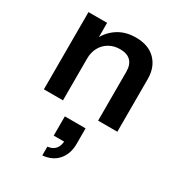

<svg xmlns="http://www.w3.org/2000/svg" viewBox="-199 -643 1011 1098"><g transform="rotate(30 306.0 -94.0)"><path d="M67 0V-510H190V-390H193V0ZM425 0V-322Q425 -369 401 -393Q377 -417 331 -417Q291 -417 259.5 -399Q228 -381 210.5 -349Q193 -317 193 -275L180 -397Q206 -453 256 -486.5Q306 -520 376 -520Q459 -520 505.5 -473Q552 -426 552 -348V0ZM248 332V274Q282 270 299.5 249Q317 228 317 191L362 201H248V74H385V178Q385 242 349 284Q313 326 248 332Z"/></g></svg>

Font: Instrument Sans SemiBold
Style: Regular
Weight: 600
Designer: Rodrigo Fuenzalida
Foundry: fragTYPE
Version: Version 1.000;gftools[0.9.28]